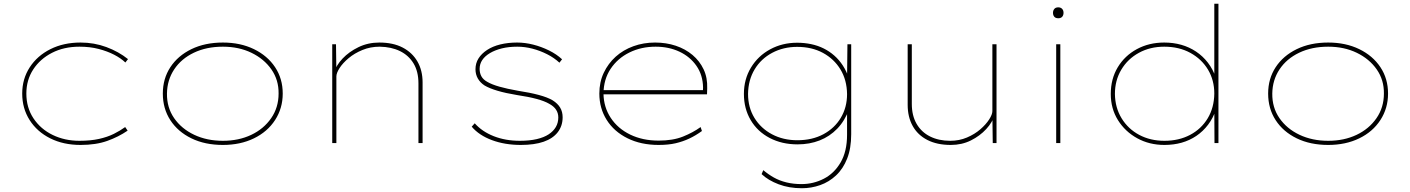

<svg xmlns="http://www.w3.org/2000/svg" viewBox="-20 -760 7492 1020"><path d="M408 10Q317 10 247 -25Q177 -60 137.5 -122Q98 -184 98 -263Q98 -341 138 -402.5Q178 -464 248 -499Q318 -534 408 -534Q480 -534 545 -510Q610 -486 660 -446L646 -428Q622 -451 586 -469.5Q550 -488 504 -500Q458 -512 402 -512Q320 -512 256.5 -479.5Q193 -447 156.5 -391Q120 -335 120 -263Q120 -188 158 -131Q196 -74 260 -43Q324 -12 402 -12Q461 -12 506 -22Q551 -32 585 -49Q619 -66 645 -85L658 -66Q610 -33 550 -11.5Q490 10 408 10Z M1164 10Q1069 10 997 -25Q925 -60 885 -121.5Q845 -183 845 -263Q845 -342 885 -403Q925 -464 997 -499Q1069 -534 1164 -534Q1257 -534 1329 -499Q1401 -464 1441.5 -403Q1482 -342 1482 -263Q1482 -185 1441.5 -122.5Q1401 -60 1329 -25Q1257 10 1164 10ZM1164 -12Q1248 -12 1314.5 -43.5Q1381 -75 1420.5 -132Q1460 -189 1460 -263Q1461 -335 1422 -391Q1383 -447 1316 -479.5Q1249 -512 1164 -512Q1077 -512 1010 -480Q943 -448 905.5 -391.5Q868 -335 867 -263Q866 -189 905 -132.5Q944 -76 1011.5 -44Q1079 -12 1164 -12Z M1745 0V-525H1765L1767 -378L1755 -375Q1766 -413 1800 -449Q1834 -485 1884.5 -509.5Q1935 -534 1995 -534Q2068 -534 2119 -507.5Q2170 -481 2197.5 -433.5Q2225 -386 2225 -322V0H2203V-317Q2203 -380 2177 -423Q2151 -466 2105 -488.5Q2059 -511 1997 -512Q1948 -512 1905.5 -494.5Q1863 -477 1832 -451Q1801 -425 1784 -398.5Q1767 -372 1767 -354V0H1757Q1754 0 1751 0Q1748 0 1745 0Z M2747 10Q2662 10 2593.5 -15.5Q2525 -41 2486 -87L2502 -105Q2541 -61 2603 -36.5Q2665 -12 2742 -12Q2793 -12 2831.5 -21Q2870 -30 2895 -46.5Q2920 -63 2933 -85.5Q2946 -108 2946 -136Q2946 -183 2897 -209Q2873 -223 2830.5 -234.5Q2788 -246 2727 -255Q2666 -265 2622.5 -278Q2579 -291 2554 -306Q2531 -321 2518.5 -343Q2506 -365 2506 -392Q2506 -424 2522 -449.5Q2538 -475 2567.5 -494.5Q2597 -514 2638 -524Q2679 -534 2727 -534Q2769 -534 2812.5 -523Q2856 -512 2896.5 -492Q2937 -472 2966 -445L2952 -427Q2924 -453 2886.5 -472Q2849 -491 2808.5 -501.5Q2768 -512 2728 -512Q2683 -512 2646.5 -503Q2610 -494 2583 -478Q2556 -462 2542 -441Q2528 -420 2528 -394Q2528 -372 2537.5 -354.5Q2547 -337 2569 -325Q2593 -311 2633.5 -299.5Q2674 -288 2731 -278Q2796 -268 2842.5 -255.5Q2889 -243 2916 -227Q2943 -210 2956 -188Q2969 -166 2969 -137Q2969 -91 2943 -57.5Q2917 -24 2868 -7Q2819 10 2747 10Z M3479 10Q3385 10 3313.5 -25.5Q3242 -61 3203 -123Q3164 -185 3164 -263Q3164 -324 3187.5 -373.5Q3211 -423 3251 -459Q3291 -495 3345 -514.5Q3399 -534 3460 -534Q3519 -534 3570 -517Q3621 -500 3659 -468Q3697 -436 3718 -391.5Q3739 -347 3737 -291L3736 -259H3176V-281H3725L3714 -270L3715 -295Q3714 -361 3680 -410Q3646 -459 3589.5 -485.5Q3533 -512 3463 -512Q3386 -512 3323.5 -481Q3261 -450 3224 -394.5Q3187 -339 3186 -263Q3187 -191 3224.5 -134Q3262 -77 3328 -45Q3394 -13 3479 -13Q3555 -13 3608.5 -34.5Q3662 -56 3702 -85L3709 -64Q3676 -40 3642 -24Q3608 -8 3569.5 1Q3531 10 3479 10Z M4240 240Q4172 240 4116.5 219Q4061 198 4026 165L4035 144Q4061 166 4091 183Q4121 200 4158 209Q4195 218 4238 218Q4301 218 4356.5 189.5Q4412 161 4446 102.5Q4480 44 4480 -44V-179L4491 -180Q4468 -118 4428 -76.5Q4388 -35 4334.5 -14Q4281 7 4217 7Q4134 7 4069 -27Q4004 -61 3968 -122Q3932 -183 3932 -261Q3932 -339 3969.5 -401Q4007 -463 4071.5 -498Q4136 -533 4215 -533Q4253 -533 4289 -525.5Q4325 -518 4356 -502.5Q4387 -487 4412.5 -464.5Q4438 -442 4457.5 -412Q4477 -382 4490 -344L4480 -346L4482 -525H4502V-47Q4502 28 4480.5 82.5Q4459 137 4421.5 172Q4384 207 4337 223.5Q4290 240 4240 240ZM4216 -15Q4295 -15 4354.5 -47Q4414 -79 4447 -134.5Q4480 -190 4480 -260Q4479 -335 4445 -391Q4411 -447 4352 -479Q4293 -511 4215 -511Q4142 -511 4082.5 -479.5Q4023 -448 3989 -391.5Q3955 -335 3954 -261Q3954 -189 3988 -133.5Q4022 -78 4081.5 -46.5Q4141 -15 4216 -15Z M5031 10Q4958 10 4906.5 -16.5Q4855 -43 4828.5 -91Q4802 -139 4802 -203V-525H4824V-208Q4824 -146 4849.5 -102Q4875 -58 4921 -35Q4967 -12 5028 -12Q5076 -12 5117 -29.5Q5158 -47 5188 -73Q5218 -99 5235 -125.5Q5252 -152 5252 -170V-525H5274V0H5254L5252 -147L5264 -150Q5253 -111 5219.5 -74.5Q5186 -38 5138 -14Q5090 10 5031 10Z M5591 0V-525H5613V0ZM5602 -663Q5588 -663 5581 -671Q5574 -679 5574 -692Q5574 -704 5581 -712.5Q5588 -721 5602 -721Q5615 -721 5622.5 -713Q5630 -705 5630 -692Q5630 -679 5623 -671Q5616 -663 5602 -663Z M6166 10Q6086 10 6021.5 -25.5Q5957 -61 5919 -122Q5881 -183 5881 -261Q5881 -341 5918 -402.5Q5955 -464 6019.5 -499Q6084 -534 6165 -534Q6213 -534 6255.5 -522Q6298 -510 6334 -486Q6370 -462 6397 -427Q6424 -392 6440 -345L6431 -346V-740H6453V0H6432L6431 -179L6441 -181Q6425 -133 6398 -97.5Q6371 -62 6335.5 -38Q6300 -14 6257.5 -2Q6215 10 6166 10ZM6166 -12Q6243 -12 6302.5 -43.5Q6362 -75 6396 -131.5Q6430 -188 6431 -263Q6431 -334 6397.5 -390Q6364 -446 6304 -479Q6244 -512 6165 -512Q6090 -512 6030.5 -479.5Q5971 -447 5937 -390Q5903 -333 5903 -261Q5904 -188 5938.5 -131.5Q5973 -75 6032 -43.5Q6091 -12 6166 -12Z M7036 10Q6941 10 6869 -25Q6797 -60 6757 -121.5Q6717 -183 6717 -263Q6717 -342 6757 -403Q6797 -464 6869 -499Q6941 -534 7036 -534Q7129 -534 7201 -499Q7273 -464 7313.5 -403Q7354 -342 7354 -263Q7354 -185 7313.5 -122.5Q7273 -60 7201 -25Q7129 10 7036 10ZM7036 -12Q7120 -12 7186.5 -43.5Q7253 -75 7292.5 -132Q7332 -189 7332 -263Q7333 -335 7294 -391Q7255 -447 7188 -479.5Q7121 -512 7036 -512Q6949 -512 6882 -480Q6815 -448 6777.5 -391.5Q6740 -335 6739 -263Q6738 -189 6777 -132.5Q6816 -76 6883.5 -44Q6951 -12 7036 -12Z"/></svg>

Font: Lexend Mega Thin
Style: Regular
Weight: 250
Version: Version 1.007